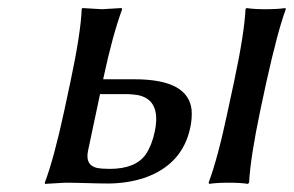

<svg xmlns="http://www.w3.org/2000/svg" viewBox="-20 -452 727 475"><path d="M559.1 -250Q584.5 -369.1 587.4 -429.2L589.8 -432.1Q607.4 -429.2 637.2 -429.2Q667 -429.2 686 -432.1L687 -429.2Q667 -375 639.2 -250L624 -179.2Q599.6 -63 596.2 0L593.3 2.9Q575.7 0 545.9 0Q516.1 0 497.6 2.9L496.1 0Q519 -61 543.9 -179.2ZM362.8 -126Q379.4 -205.1 320.8 -216.8Q308.6 -218.8 294.4 -219.2H227.5L197.8 -79.1Q190.4 -43.5 219.7 -36.6Q232.4 -34.2 251.5 -34.2Q315.4 -34.2 340.8 -70.3Q355.5 -92.3 362.8 -126ZM235.8 -258.8 235.4 -255.9H312.5Q446.8 -255.9 454.1 -179.2Q455.6 -159.7 450.7 -136.2Q431.6 -45.9 339.4 -12.7Q297.9 1.5 248.5 2Q227.5 2 194.8 1Q161.6 0 141.1 0L91.3 2.9L90.8 0Q113.8 -61 139.2 -179.2L154.3 -250Q179.7 -369.1 182.1 -429.2L183.6 -432.1Q185.5 -432.1 232.4 -429.2L280.8 -432.1L282.2 -429.2Q258.3 -364.3 235.8 -258.8Z"/></svg>

Font: Linux Biolinum Slanted O
Style: Slanted
Weight: 400
Designer: Philipp H. Poll
Foundry: Philipp H. Poll
Version: Version 1.0.4